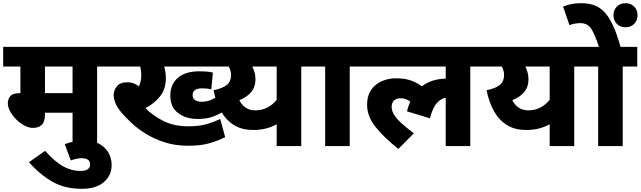

<svg xmlns="http://www.w3.org/2000/svg" viewBox="-20 -916 4018 1204"><path d="M589 -499V0H435V-209H262V-199Q262 -153 242.5 -133.5Q223 -114 186 -114Q161 -114 133.5 -128.5Q106 -143 82.5 -166.5Q59 -190 44 -217Q29 -244 29 -269Q29 -294 44.5 -313Q60 -332 107 -332L108 -331V-499H0V-622H679V-499ZM435 -499H262V-332H435Z M386 -12Q416 -23 445 -29Q474 -35 506 -35Q587 -35 633.5 8.5Q680 52 680 120Q680 183 632 225.5Q584 268 492 268Q385 268 306 222Q227 176 162 101L263 30Q326 100 377.5 128Q429 156 484 156Q545 156 545 115Q545 94 530.5 85Q516 76 493 76Q476 76 458 80Q440 84 424 90Z M1392 -56Q1345 -32 1290.5 -17Q1236 -2 1160 -2Q1081 -2 1014.5 -23Q948 -44 895.5 -76.5Q843 -109 804.5 -145Q766 -181 741 -211Q713 -245 703 -271.5Q693 -298 693 -320Q693 -349 712.5 -374.5Q732 -400 779 -400Q800 -400 818 -393.5Q836 -387 851 -374Q866 -406 866 -446Q866 -473 859 -499H664V-622H1360V-499H1010Q1014 -484 1017 -466Q1020 -448 1020 -425Q1020 -357 983.5 -311.5Q947 -266 892 -238Q939 -190 1005.5 -157Q1072 -124 1160 -124Q1228 -124 1273.5 -137Q1319 -150 1361 -170ZM1371 -211Q1337 -191 1302 -180.5Q1267 -170 1220 -170Q1145 -170 1096.5 -207.5Q1048 -245 1048 -317Q1048 -387 1095.5 -428Q1143 -469 1231 -469Q1247 -469 1271 -467.5Q1295 -466 1315 -461L1305 -356Q1280 -362 1249 -362Q1217 -362 1202.5 -351Q1188 -340 1188 -320Q1188 -298 1204 -288Q1220 -278 1243 -278Q1276 -278 1301 -288.5Q1326 -299 1346 -315Z M1959 -622V-499H1869V0H1715V-137Q1680 -118 1645 -109.5Q1610 -101 1567 -101Q1495 -101 1445 -133Q1395 -165 1364.5 -221Q1334 -277 1319 -350Q1377 -362 1403 -384Q1429 -406 1429 -445Q1429 -460 1425 -473.5Q1421 -487 1414 -499H1293V-622ZM1481 -288Q1495 -259 1520 -241.5Q1545 -224 1581 -224Q1661 -224 1715 -290V-499H1562Q1571 -481 1576.5 -461.5Q1582 -442 1582 -418Q1582 -371 1555.5 -339Q1529 -307 1481 -288Z M2173 -499V0H2019V-499H1944V-622H2264V-499Z M2249 -499V-622H3019V-499H2929V0H2775V-303Q2749 -300 2721.5 -272Q2694 -244 2676 -174L2532 -218Q2540 -251 2553 -279Q2540 -288 2525.5 -294Q2511 -300 2493 -300Q2466 -300 2451 -285.5Q2436 -271 2436 -247Q2436 -224 2448.5 -201Q2461 -178 2491.5 -149Q2522 -120 2575 -80L2478 18Q2383 -58 2332.5 -123Q2282 -188 2282 -259Q2282 -306 2299 -338Q2316 -370 2343 -389Q2370 -408 2401 -416.5Q2432 -425 2462 -425Q2515 -425 2551.5 -413Q2588 -401 2626 -375Q2686 -421 2775 -423V-499Z M3671 -622V-499H3581V0H3427V-137Q3392 -118 3357 -109.5Q3322 -101 3279 -101Q3207 -101 3157 -133Q3107 -165 3076.5 -221Q3046 -277 3031 -350Q3089 -362 3115 -384Q3141 -406 3141 -445Q3141 -460 3137 -473.5Q3133 -487 3126 -499H3005V-622ZM3193 -288Q3207 -259 3232 -241.5Q3257 -224 3293 -224Q3373 -224 3427 -290V-499H3274Q3283 -481 3288.5 -461.5Q3294 -442 3294 -418Q3294 -371 3267.5 -339Q3241 -307 3193 -288Z M3885 -499V0H3731V-499H3656V-622H3976V-499ZM3738 -615Q3712 -697 3688.5 -734Q3665 -771 3619 -771Q3600 -771 3582 -767.5Q3564 -764 3551 -758L3511 -875Q3536 -885 3563.5 -890.5Q3591 -896 3623 -896Q3662 -896 3696.5 -886.5Q3731 -877 3762 -848.5Q3793 -820 3820.5 -764Q3848 -708 3873 -615ZM3827 -821Q3827 -853 3848 -874.5Q3869 -896 3903 -896Q3936 -896 3957 -874.5Q3978 -853 3978 -821Q3978 -788 3957 -766.5Q3936 -745 3903 -745Q3869 -745 3848 -766.5Q3827 -788 3827 -821Z"/></svg>

Font: Noto Sans ExtraBold
Style: Regular
Weight: 800
Designer: Monotype Design Team
Foundry: Monotype Imaging Inc.
Version: Version 2.007